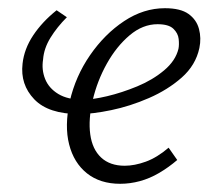

<svg xmlns="http://www.w3.org/2000/svg" viewBox="-20 -440 520 468"><path d="M273 8Q224 8 192 -17.5Q160 -43 148.5 -88Q137 -133 150 -193Q164 -254 199.5 -305.5Q235 -357 282.5 -388.5Q330 -420 382 -420Q420 -420 439.5 -406Q459 -392 465 -369.5Q471 -347 466 -323Q457 -281 423 -251Q389 -221 343 -201Q297 -181 251 -171.5Q205 -162 173 -162Q98 -162 63.5 -198Q29 -234 35 -285Q39 -321 61 -354Q83 -387 118 -415L143 -398Q119 -374 103 -348Q87 -322 85 -295Q81 -270 90 -247.5Q99 -225 122 -211Q145 -197 182 -197Q205 -197 241 -205.5Q277 -214 314.5 -229.5Q352 -245 380 -268.5Q408 -292 415 -321Q417 -331 415.5 -345Q414 -359 402.5 -370Q391 -381 364 -381Q328 -381 296 -354Q264 -327 240.5 -285Q217 -243 206 -196Q195 -149 200 -112.5Q205 -76 226.5 -56Q248 -36 284 -36Q308 -36 335.5 -46Q363 -56 391 -80L412 -50Q391 -32 368 -18.5Q345 -5 321 1.5Q297 8 273 8Z"/></svg>

Font: Ysabeau Office Light
Style: Italic
Weight: 300
Italic angle: -12°
Designer: Christian Thalmann (Catharsis Fonts)
Version: Version 2.001;gftools[0.9.30]; featfreeze: tnum,lnum,ss02